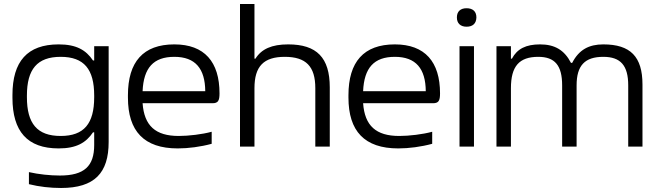

<svg xmlns="http://www.w3.org/2000/svg" viewBox="-20 -730 3269 956"><path d="M521 -23V-500H449V-429H443C408 -481 360 -509 272 -509C116 -509 42 -424 42 -257V-243C42 -76 116 9 272 9C360 9 408 -19 443 -71H449V-8C449 97 400 144 278 144C230 144 172 138 124 127V187C176 200 231 206 284 206C451 206 521 131 521 -23ZM114 -246V-254C114 -385 165 -447 282 -447C399 -447 449 -385 449 -254V-246C449 -115 399 -53 282 -53C165 -53 114 -115 114 -246Z M1073 -265C1073 -422 998 -509 848 -509C693 -509 617 -422 617 -256V-244C617 -77 697 9 865 9C918 9 979 1 1034 -14V-74C987 -61 919 -53 870 -53C754 -53 698 -104 690 -216H1038C1066 -216 1073 -229 1073 -265ZM690 -276C695 -392 744 -447 848 -447C953 -447 1001 -388 1002 -276Z M1175 -710V0H1247V-291C1247 -400 1293 -447 1398 -447C1503 -447 1550 -400 1550 -291V0H1622V-295C1622 -443 1557 -509 1415 -509C1333 -509 1282 -486 1252 -438H1247V-710Z M2171 -265C2171 -422 2096 -509 1946 -509C1791 -509 1715 -422 1715 -256V-244C1715 -77 1795 9 1963 9C2016 9 2077 1 2132 -14V-74C2085 -61 2017 -53 1968 -53C1852 -53 1796 -104 1788 -216H2136C2164 -216 2171 -229 2171 -265ZM1788 -276C1793 -392 1842 -447 1946 -447C2051 -447 2099 -388 2100 -276Z M2268 -500V0H2340V-500ZM2255 -642C2255 -615 2272 -597 2303 -597C2335 -597 2351 -614 2352 -642V-644C2352 -672 2335 -689 2303 -689C2272 -689 2255 -672 2255 -644Z M2660 -447C2743 -447 2779 -404 2779 -305V0H2851V-305C2851 -404 2892 -447 2984 -447C3070 -447 3108 -404 3108 -305V0H3179V-309C3179 -448 3119 -509 2984 -509C2913 -509 2863 -483 2829 -417H2823C2790 -481 2742 -509 2669 -509C2599 -509 2555 -487 2529 -438H2524V-500H2452V0H2524V-291C2524 -400 2565 -447 2660 -447Z"/></svg>

Font: LT Wave Alt Light
Style: Regular
Weight: 300
Designer: Daniel Lyons
Version: Version 2.5 (Glyphs App)